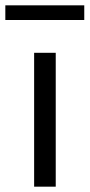

<svg xmlns="http://www.w3.org/2000/svg" viewBox="-49 -700 336 720"><path d="M79 0H160V-502H79ZM-29 -625H267V-680H-29Z"/></svg>

Font: Poppy and Pepper
Style: Regular
Weight: 400
Designer: Thy Ha
Foundry: Thy Ha
Version: Version 0.001;Glyphs 3.2 (3227)